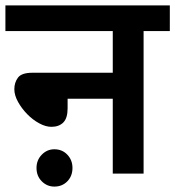

<svg xmlns="http://www.w3.org/2000/svg" viewBox="-20 -642 648 710"><path d="M0 -622H608V-527H511V0H397V-277H230V-241Q230 -205 214 -189Q198 -173 170 -173Q149 -173 125 -186Q101 -199 80.5 -220Q60 -241 46.5 -265.5Q33 -290 33 -312Q33 -337 46.5 -355Q60 -373 100 -373H397V-527H0ZM115 -21Q115 -50 134.5 -70Q154 -90 181 -90Q210 -90 229 -70Q248 -50 248 -21Q248 9 229 28.5Q210 48 181 48Q154 48 134.5 28.5Q115 9 115 -21Z"/></svg>

Font: Noto Sans Devanagari SemiBold
Style: Regular
Weight: 600
Version: Version 2.003